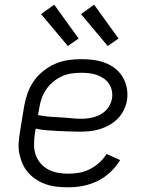

<svg xmlns="http://www.w3.org/2000/svg" viewBox="-20 -790 640 818"><path d="M271 8Q247 8 223 5.5Q199 3 177 -4.5Q155 -12 136 -24Q117 -36 102 -52.5Q87 -69 77.5 -89.5Q68 -110 63 -133Q58 -156 59.5 -180Q61 -204 65 -228L83 -338Q88 -366 97.5 -393Q107 -420 124 -444.5Q141 -469 165 -488Q189 -507 216 -518.5Q243 -530 271 -534Q299 -538 327 -538Q353 -538 379 -534.5Q405 -531 428.5 -522Q452 -513 471.5 -497.5Q491 -482 503.5 -460.5Q516 -439 520.5 -413.5Q525 -388 521 -362Q517 -341 507 -320.5Q497 -300 481 -284Q465 -268 445.5 -257Q426 -246 404.5 -239.5Q383 -233 361.5 -231Q340 -229 319 -229Q296 -229 272.5 -230Q249 -231 225.5 -232Q202 -233 178.5 -235Q155 -237 132 -242L128 -218Q125 -196 125 -173.5Q125 -151 132 -130.5Q139 -110 153 -94Q167 -78 185.5 -68Q204 -58 226 -54Q248 -50 271 -50Q294 -50 317 -54Q340 -58 362 -69Q384 -80 402.5 -96.5Q421 -113 434 -134L492 -108Q475 -80 450 -56.5Q425 -33 395 -18.5Q365 -4 333.5 2Q302 8 271 8ZM329 -284Q342 -284 356 -286Q370 -288 383.5 -292Q397 -296 409.5 -303Q422 -310 432 -320.5Q442 -331 448.5 -344Q455 -357 457 -370Q460 -387 456.5 -403.5Q453 -420 444 -433.5Q435 -447 421.5 -456Q408 -465 393 -470.5Q378 -476 361 -478Q344 -480 327 -480Q306 -480 285 -477Q264 -474 244 -465Q224 -456 206.5 -441.5Q189 -427 176.5 -408.5Q164 -390 157 -369.5Q150 -349 147 -328L142 -300Q165 -295 188 -293Q211 -291 235 -290Q259 -289 282 -286.5Q305 -284 329 -284ZM439 -594 325 -730 381 -770 485 -626ZM269 -594 155 -730 211 -770 315 -626Z"/></svg>

Font: Iosevka Curly Light Extended
Style: Italic
Weight: 300
Width: 7
Italic angle: -9°
Monospace: yes
Designer: Belleve Invis
Foundry: Belleve Invis
Version: Version 11.1.0; ttfautohint (v1.8.3)